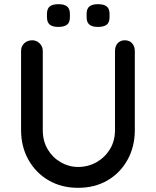

<svg xmlns="http://www.w3.org/2000/svg" viewBox="-20 -894 748 920"><path d="M578 -701Q600 -701 613 -686.5Q626 -672 626 -650V-271Q626 -191 591 -128Q556 -65 495 -29.5Q434 6 354 6Q275 6 213.5 -29.5Q152 -65 116.5 -128Q81 -191 81 -271V-650Q81 -672 96 -686.5Q111 -701 135 -701Q154 -701 169.5 -686.5Q185 -672 185 -650V-271Q185 -218 208.5 -178.5Q232 -139 271 -116.5Q310 -94 354 -94Q402 -94 442 -116.5Q482 -139 506.5 -178.5Q531 -218 531 -271V-650Q531 -672 543.5 -686.5Q556 -701 578 -701ZM449 -765Q422 -765 408.5 -776Q395 -787 395 -812V-827Q395 -853 409 -863.5Q423 -874 449 -874Q478 -874 491.5 -863Q505 -852 505 -827V-812Q505 -786 491 -775.5Q477 -765 449 -765ZM259 -765Q232 -765 218.5 -776Q205 -787 205 -812V-827Q205 -853 219 -863.5Q233 -874 260 -874Q288 -874 301.5 -863Q315 -852 315 -827V-812Q315 -786 301 -775.5Q287 -765 259 -765Z"/></svg>

Font: Quicksand Light SemiBold
Style: Regular
Weight: 600
Version: Version 3.006